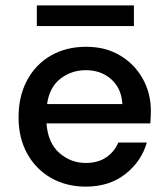

<svg xmlns="http://www.w3.org/2000/svg" viewBox="-20 -682 624 714"><path d="M299 12Q226 12 169.5 -20.5Q113 -53 81 -111Q49 -169 49 -246Q49 -324 80.5 -383Q112 -442 168.5 -475Q225 -508 300 -508Q373 -508 427 -475.5Q481 -443 511 -389Q541 -335 541 -270Q541 -260 540.5 -248.5Q540 -237 539 -223H153Q158 -151 200.5 -113.5Q243 -76 299 -76Q344 -76 374.5 -96.5Q405 -117 420 -152H526Q506 -82 446.5 -35Q387 12 299 12ZM299 -421Q246 -421 205 -389.5Q164 -358 155 -295H435Q432 -353 394 -387Q356 -421 299 -421ZM117 -585V-662H478V-585Z"/></svg>

Font: Firefly Display Medium
Style: Regular
Weight: 500
Designer: Colophon Foundry, Jonny Pinhorn
Foundry: Colophon Foundry
Version: Version 1.200; ttfautohint (v1.8.3)